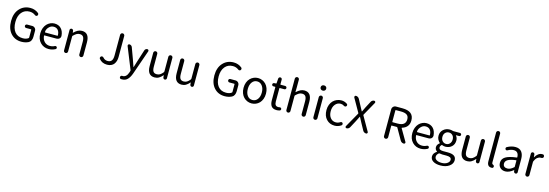

<svg xmlns="http://www.w3.org/2000/svg" viewBox="44 -2355 11910 4168"><g transform="rotate(15 5999.0 -271.5)"><path d="M387.7 12.7Q240.2 12.7 148.9 -88.9Q57.6 -190.4 57.6 -366.2Q57.6 -541 151.9 -644Q246.1 -747.1 393.6 -747.1Q499 -747.1 577.1 -682.6Q589.8 -671.9 589.8 -653.3Q589.8 -637.7 580.1 -626Q570.3 -614.3 554.2 -613.3Q538.1 -612.3 526.4 -622.1Q470.7 -666 396.5 -666Q285.2 -666 219.2 -585.9Q153.3 -505.9 153.3 -369.1Q153.3 -228.5 216.8 -148.4Q280.3 -68.4 397.5 -68.4Q475.6 -68.4 522.5 -104.5Q530.3 -110.4 530.3 -121.1V-293Q530.3 -302.7 520.5 -302.7H413.1Q397.5 -302.7 386.2 -314Q375 -325.2 375 -341.3Q375 -357.4 386.2 -368.7Q397.5 -379.9 413.1 -379.9H530.3Q565.4 -379.9 590.3 -355Q615.2 -330.1 615.2 -294.9V-157.2Q615.2 -113.3 598.1 -76.7Q581.1 -40 546.9 -22.5Q475.6 12.7 387.7 12.7Z M999 12.7Q887.7 12.7 813.5 -64Q739.3 -140.6 739.3 -271.5Q739.3 -335 759.8 -389.6Q780.3 -444.3 814.5 -480.5Q848.6 -516.6 893.1 -536.6Q937.5 -556.6 984.4 -556.6Q1079.1 -556.6 1135.3 -497.6Q1191.4 -438.5 1199.2 -335Q1199.2 -331.1 1199.2 -328.1Q1199.2 -296.9 1175.8 -274.4Q1148.4 -250 1111.3 -250H839.8Q835.9 -250 833.5 -247.1Q831.1 -244.1 831.1 -240.2Q837.9 -157.2 886.7 -108.4Q935.5 -59.6 1010.7 -59.6Q1067.4 -59.6 1117.2 -85.9Q1128.9 -91.8 1142.6 -88.4Q1156.2 -85 1163.1 -73.2Q1169.9 -60.5 1166.5 -46.4Q1163.1 -32.2 1150.4 -25.4Q1078.1 12.7 999 12.7ZM830.1 -323.2Q830.1 -320.3 833 -318.4Q835 -315.4 838.9 -315.4H1110.4Q1115.2 -315.4 1117.7 -317.9Q1120.1 -320.3 1120.1 -324.2Q1120.1 -324.2 1120.1 -325.2Q1118.2 -402.3 1083 -443.4Q1047.9 -484.4 985.4 -484.4Q927.7 -484.4 884.8 -441.4Q830.1 -388.7 830.1 -323.2Z M1334 -45.9V-505.9Q1334 -521.5 1345.2 -532.2Q1356.4 -543 1372.1 -543Q1387.7 -543 1399.4 -532.2Q1411.1 -521.5 1413.1 -505.9L1417 -466.8Q1417 -464.8 1418.5 -464.8Q1419.9 -464.8 1420.9 -465.8Q1465.8 -509.8 1508.8 -533.2Q1551.8 -556.6 1602.5 -556.6Q1768.6 -556.6 1768.6 -343.8V-45.9Q1768.6 -26.4 1754.9 -13.2Q1741.2 0 1722.7 0Q1704.1 0 1690.4 -13.2Q1676.8 -26.4 1676.8 -45.9V-332Q1676.8 -408.2 1652.3 -442.4Q1627.9 -476.6 1574.2 -476.6Q1536.1 -476.6 1504.9 -459Q1473.6 -441.4 1432.6 -401.4Q1424.8 -394.5 1424.8 -383.8V-45.9Q1424.8 -26.4 1411.6 -13.2Q1398.4 0 1379.9 0Q1361.3 0 1347.7 -13.2Q1334 -26.4 1334 -45.9Z M2313.5 12.7Q2198.2 12.7 2133.8 -69.3Q2126 -80.1 2126 -91.8Q2126 -95.7 2127 -99.6Q2129.9 -116.2 2144.5 -127Q2158.2 -135.7 2173.8 -132.8Q2189.5 -129.9 2200.2 -117.2Q2241.2 -68.4 2303.7 -68.4Q2364.3 -68.4 2393.1 -105Q2421.9 -141.6 2421.9 -223.6V-686.5Q2421.9 -706.1 2435.5 -719.7Q2449.2 -733.4 2468.3 -733.4Q2487.3 -733.4 2501 -719.7Q2514.6 -706.1 2514.6 -686.5V-214.8Q2514.6 -166 2502.9 -126Q2491.2 -85.9 2467.8 -54.2Q2444.3 -22.5 2404.8 -4.9Q2365.2 12.7 2313.5 12.7Z M2711.9 236.3Q2697.3 236.3 2684.6 235.4Q2668.9 233.4 2661.1 219.2Q2653.3 205.1 2657.2 189.5Q2661.1 174.8 2673.8 167.5Q2686.5 160.2 2703.1 161.1Q2705.1 162.1 2707 162.1Q2792 162.1 2830.1 44.9L2839.8 12.7Q2842.8 3.9 2838.9 -5.9L2641.6 -496.1Q2639.6 -502.9 2639.6 -508.8Q2639.6 -517.6 2645.5 -526.4Q2654.3 -540 2671.9 -540Q2693.4 -540 2710.9 -527.8Q2728.5 -515.6 2735.4 -496.1L2830.1 -238.3Q2868.2 -127 2881.8 -88.9Q2882.8 -85.9 2885.3 -85.9Q2887.7 -85.9 2887.7 -88.9Q2893.6 -106.4 2909.2 -159.2Q2924.8 -211.9 2933.6 -238.3L3016.6 -498Q3022.5 -516.6 3038.6 -528.3Q3054.7 -540 3075.2 -540Q3090.8 -540 3100.6 -527.3Q3106.4 -518.6 3106.4 -508.8Q3106.4 -503.9 3104.5 -498L2914.1 47.9Q2882.8 136.7 2835.4 186.5Q2788.1 236.3 2711.9 236.3Z M3381.8 12.7Q3216.8 12.7 3216.8 -199.2V-497.1Q3216.8 -516.6 3230 -529.8Q3243.2 -543 3262.2 -543Q3281.2 -543 3294.4 -529.8Q3307.6 -516.6 3307.6 -497.1V-210Q3307.6 -133.8 3331.5 -100.1Q3355.5 -66.4 3410.2 -66.4Q3449.2 -66.4 3481.4 -85.4Q3513.7 -104.5 3550.8 -150.4Q3556.6 -158.2 3556.6 -168V-497.1Q3556.6 -516.6 3569.8 -529.8Q3583 -543 3602.1 -543Q3621.1 -543 3634.3 -529.8Q3647.5 -516.6 3647.5 -497.1V-38.1Q3647.5 -22.5 3636.7 -11.2Q3626 0 3609.4 0Q3593.8 0 3582 -10.7Q3570.3 -21.5 3568.4 -38.1L3565.4 -84Q3564.5 -85 3563 -85Q3561.5 -85 3560.5 -84Q3519.5 -36.1 3477.1 -11.7Q3434.6 12.7 3381.8 12.7Z M3988.3 12.7Q3823.2 12.7 3823.2 -199.2V-497.1Q3823.2 -516.6 3836.4 -529.8Q3849.6 -543 3868.7 -543Q3887.7 -543 3900.9 -529.8Q3914.1 -516.6 3914.1 -497.1V-210Q3914.1 -133.8 3938 -100.1Q3961.9 -66.4 4016.6 -66.4Q4055.7 -66.4 4087.9 -85.4Q4120.1 -104.5 4157.2 -150.4Q4163.1 -158.2 4163.1 -168V-497.1Q4163.1 -516.6 4176.3 -529.8Q4189.5 -543 4208.5 -543Q4227.5 -543 4240.7 -529.8Q4253.9 -516.6 4253.9 -497.1V-38.1Q4253.9 -22.5 4243.2 -11.2Q4232.4 0 4215.8 0Q4200.2 0 4188.5 -10.7Q4176.8 -21.5 4174.8 -38.1L4171.9 -84Q4170.9 -85 4169.4 -85Q4168 -85 4167 -84Q4126 -36.1 4083.5 -11.7Q4041 12.7 3988.3 12.7Z M4956.1 12.7Q4808.6 12.7 4717.3 -88.9Q4626 -190.4 4626 -366.2Q4626 -541 4720.2 -644Q4814.5 -747.1 4961.9 -747.1Q5067.4 -747.1 5145.5 -682.6Q5158.2 -671.9 5158.2 -653.3Q5158.2 -637.7 5148.4 -626Q5138.7 -614.3 5122.6 -613.3Q5106.4 -612.3 5094.7 -622.1Q5039.1 -666 4964.8 -666Q4853.5 -666 4787.6 -585.9Q4721.7 -505.9 4721.7 -369.1Q4721.7 -228.5 4785.2 -148.4Q4848.6 -68.4 4965.8 -68.4Q5043.9 -68.4 5090.8 -104.5Q5098.6 -110.4 5098.6 -121.1V-293Q5098.6 -302.7 5088.9 -302.7H4981.4Q4965.8 -302.7 4954.6 -314Q4943.4 -325.2 4943.4 -341.3Q4943.4 -357.4 4954.6 -368.7Q4965.8 -379.9 4981.4 -379.9H5098.6Q5133.8 -379.9 5158.7 -355Q5183.6 -330.1 5183.6 -294.9V-157.2Q5183.6 -113.3 5166.5 -76.7Q5149.4 -40 5115.2 -22.5Q5043.9 12.7 4956.1 12.7Z M5307.6 -271.5Q5307.6 -336.9 5328.1 -391.6Q5348.6 -446.3 5383.8 -481.9Q5418.9 -517.6 5464.4 -537.1Q5509.8 -556.6 5560.1 -556.6Q5610.4 -556.6 5655.8 -537.1Q5701.2 -517.6 5735.8 -481.9Q5770.5 -446.3 5791 -391.6Q5811.5 -336.9 5811.5 -271.5Q5811.5 -205.1 5791 -150.9Q5770.5 -96.7 5735.8 -61Q5701.2 -25.4 5655.8 -6.3Q5610.4 12.7 5560.1 12.7Q5509.8 12.7 5464.4 -6.3Q5418.9 -25.4 5383.8 -61Q5348.6 -96.7 5328.1 -150.9Q5307.6 -205.1 5307.6 -271.5ZM5717.8 -271.5Q5717.8 -364.3 5673.8 -422.9Q5629.9 -481.4 5559.6 -481.4Q5489.3 -481.4 5446.3 -423.3Q5403.3 -365.2 5403.3 -271.5Q5403.3 -177.7 5446.3 -120.6Q5489.3 -63.5 5560.1 -63.5Q5630.9 -63.5 5674.3 -120.6Q5717.8 -177.7 5717.8 -271.5Z M6125 12.7Q6042 12.7 6006.3 -34.2Q5970.7 -81.1 5970.7 -168V-460.9Q5970.7 -468.8 5961.9 -468.8H5923.8Q5909.2 -468.8 5899.4 -479Q5889.6 -489.3 5889.6 -503.9Q5889.6 -517.6 5899.4 -528.3Q5909.2 -539.1 5923.8 -540L5965.8 -543Q5974.6 -543 5974.6 -551.8L5982.4 -657.2Q5983.4 -672.9 5995.1 -684.1Q6006.8 -695.3 6023.4 -695.3Q6039.1 -695.3 6050.3 -684.1Q6061.5 -672.9 6061.5 -657.2V-552.7Q6061.5 -543 6071.3 -543H6170.9Q6186.5 -543 6197.3 -532.2Q6208 -521.5 6208 -505.9Q6208 -490.2 6197.3 -479.5Q6186.5 -468.8 6170.9 -468.8H6071.3Q6061.5 -468.8 6061.5 -459V-166Q6061.5 -113.3 6080.6 -86.9Q6099.6 -60.5 6145.5 -60.5Q6157.2 -60.5 6173.8 -64.5Q6187.5 -67.4 6200.2 -61Q6212.9 -54.7 6215.8 -41Q6217.8 -36.1 6217.8 -31.2Q6217.8 -22.5 6212.9 -13.7Q6206.1 -1 6191.4 2.9Q6153.3 12.7 6125 12.7Z M6331.1 -45.9V-751Q6331.1 -769.5 6344.7 -782.7Q6358.4 -795.9 6377 -795.9Q6395.5 -795.9 6408.7 -782.7Q6421.9 -769.5 6421.9 -751V-578.1L6419.9 -475.6Q6419.9 -472.7 6421.9 -471.7Q6423.8 -470.7 6425.8 -472.7Q6512.7 -556.6 6599.6 -556.6Q6765.6 -556.6 6765.6 -343.8V-45.9Q6765.6 -26.4 6752 -13.2Q6738.3 0 6719.7 0Q6701.2 0 6687.5 -13.2Q6673.8 -26.4 6673.8 -45.9V-332Q6673.8 -408.2 6649.4 -442.4Q6625 -476.6 6571.3 -476.6Q6533.2 -476.6 6502 -459Q6470.7 -441.4 6429.7 -401.4Q6421.9 -394.5 6421.9 -383.8V-45.9Q6421.9 -26.4 6408.7 -13.2Q6395.5 0 6377 0Q6358.4 0 6344.7 -13.2Q6331.1 -26.4 6331.1 -45.9Z M6937.5 -45.9V-497.1Q6937.5 -516.6 6951.2 -529.8Q6964.8 -543 6983.4 -543Q7002 -543 7015.1 -529.8Q7028.3 -516.6 7028.3 -497.1V-45.9Q7028.3 -26.4 7015.1 -13.2Q7002 0 6983.4 0Q6964.8 0 6951.2 -13.2Q6937.5 -26.4 6937.5 -45.9ZM6920.9 -713.9Q6920.9 -741.2 6938.5 -757.3Q6956.1 -773.4 6983.9 -773.4Q7011.7 -773.4 7029.3 -757.3Q7046.9 -741.2 7046.9 -713.9Q7046.9 -688.5 7028.8 -671.9Q7010.7 -655.3 6983.9 -655.3Q6957 -655.3 6939 -671.9Q6920.9 -688.5 6920.9 -713.9Z M7425.8 12.7Q7314.5 12.7 7242.7 -63.5Q7170.9 -139.6 7170.9 -271.5Q7170.9 -336.9 7192.4 -391.6Q7213.9 -446.3 7250 -481.9Q7286.1 -517.6 7333.5 -537.1Q7380.9 -556.6 7433.6 -556.6Q7502.9 -556.6 7561.5 -516.6Q7575.2 -507.8 7577.1 -491.7Q7579.1 -475.6 7568.4 -462.9Q7559.6 -450.2 7543.5 -448.7Q7527.3 -447.3 7514.6 -456.1Q7477.5 -481.4 7436.5 -481.4Q7362.3 -481.4 7314.5 -422.9Q7266.6 -364.3 7266.6 -271.5Q7266.6 -177.7 7313 -120.6Q7359.4 -63.5 7434.6 -63.5Q7486.3 -63.5 7533.2 -94.7Q7545.9 -102.5 7560.1 -100.6Q7574.2 -98.6 7582 -86.9Q7588.9 -76.2 7588.9 -64.5Q7588.9 -61.5 7587.9 -57.6Q7585.9 -42 7573.2 -33.2Q7505.9 12.7 7425.8 12.7Z M7694.3 0Q7677.7 0 7669.9 -13.7Q7666 -21.5 7666 -28.3Q7666 -35.2 7669.9 -42L7855.5 -370.1Q7860.4 -378.9 7855.5 -387.7L7684.6 -688.5Q7676.8 -703.1 7685.1 -718.3Q7693.4 -733.4 7710.9 -733.4Q7734.4 -733.4 7754.4 -721.2Q7774.4 -709 7786.1 -688.5L7862.3 -545.9Q7870.1 -532.2 7888.2 -497.6Q7906.2 -462.9 7918.9 -440.4Q7919.9 -439.5 7921.9 -439.5Q7923.8 -439.5 7924.8 -440.4Q7964.8 -525.4 7975.6 -545.9L8051.8 -690.4Q8061.5 -710 8081.1 -721.7Q8100.6 -733.4 8122.1 -733.4Q8138.7 -733.4 8147 -719.2Q8155.3 -705.1 8147.5 -690.4L7975.6 -382.8Q7970.7 -374 7975.6 -365.2L8159.2 -43.9Q8164.1 -37.1 8164.1 -29.8Q8164.1 -22.5 8159.2 -14.6Q8151.4 0 8133.8 0Q8110.4 0 8089.8 -12.2Q8069.3 -24.4 8058.6 -44.9L7974.6 -198.2Q7934.6 -274.4 7913.1 -314.5Q7912.1 -316.4 7910.2 -316.4Q7908.2 -316.4 7907.2 -314.5Q7877 -250 7848.6 -198.2L7765.6 -43Q7754.9 -23.4 7735.8 -11.7Q7716.8 0 7694.3 0Z M8627.9 -658.2Q8618.2 -658.2 8618.2 -648.4V-395.5Q8618.2 -385.7 8627.9 -385.7H8741.2Q8918.9 -385.7 8918.9 -527.3Q8918.9 -597.7 8874.5 -627.9Q8830.1 -658.2 8741.2 -658.2ZM9005.9 -44.9Q9010.7 -38.1 9010.7 -30.3Q9010.7 -22.5 9006.8 -14.6Q8998 0 8980.5 0Q8956.1 0 8935.1 -12.2Q8914.1 -24.4 8901.4 -45.9L8754.9 -302.7Q8750 -310.5 8740.2 -310.5H8627.9Q8618.2 -310.5 8618.2 -300.8V-46.9Q8618.2 -27.3 8604.5 -13.7Q8590.8 0 8571.3 0Q8551.8 0 8538.1 -13.7Q8524.4 -27.3 8524.4 -46.9V-648.4Q8524.4 -683.6 8549.3 -708.5Q8574.2 -733.4 8609.4 -733.4H8754.9Q9010.7 -733.4 9010.7 -527.3Q9010.7 -446.3 8969.2 -395Q8927.7 -343.8 8854.5 -323.2Q8850.6 -322.3 8849.1 -318.8Q8847.7 -315.4 8849.6 -312.5Z M9360.4 12.7Q9249 12.7 9174.8 -64Q9100.6 -140.6 9100.6 -271.5Q9100.6 -335 9121.1 -389.6Q9141.6 -444.3 9175.8 -480.5Q9210 -516.6 9254.4 -536.6Q9298.8 -556.6 9345.7 -556.6Q9440.4 -556.6 9496.6 -497.6Q9552.7 -438.5 9560.5 -335Q9560.5 -331.1 9560.5 -328.1Q9560.5 -296.9 9537.1 -274.4Q9509.8 -250 9472.7 -250H9201.2Q9197.3 -250 9194.8 -247.1Q9192.4 -244.1 9192.4 -240.2Q9199.2 -157.2 9248 -108.4Q9296.9 -59.6 9372.1 -59.6Q9428.7 -59.6 9478.5 -85.9Q9490.2 -91.8 9503.9 -88.4Q9517.6 -85 9524.4 -73.2Q9531.2 -60.5 9527.8 -46.4Q9524.4 -32.2 9511.7 -25.4Q9439.5 12.7 9360.4 12.7ZM9191.4 -323.2Q9191.4 -320.3 9194.3 -318.4Q9196.3 -315.4 9200.2 -315.4H9471.7Q9476.6 -315.4 9479 -317.9Q9481.4 -320.3 9481.4 -324.2Q9481.4 -324.2 9481.4 -325.2Q9479.5 -402.3 9444.3 -443.4Q9409.2 -484.4 9346.7 -484.4Q9289.1 -484.4 9246.1 -441.4Q9191.4 -388.7 9191.4 -323.2Z M9869.1 252.9Q9766.6 252.9 9705.1 214.4Q9643.6 175.8 9643.6 107.4Q9643.6 37.1 9722.7 -14.6Q9724.6 -15.6 9724.6 -17.6Q9724.6 -19.5 9722.7 -20.5Q9674.8 -50.8 9674.8 -109.4Q9674.8 -165 9734.4 -209Q9735.4 -210 9735.4 -211.9Q9735.4 -213.9 9734.4 -214.8Q9705.1 -239.3 9685.1 -277.3Q9665 -315.4 9665 -360.4Q9665 -446.3 9724.1 -500Q9783.2 -553.7 9869.1 -553.7Q9901.4 -553.7 9935.5 -543Q9945.3 -540 9954.1 -540H10098.6Q10113.3 -540 10123.5 -529.8Q10133.8 -519.5 10133.8 -504.9Q10133.8 -490.2 10123.5 -480Q10113.3 -469.7 10098.6 -469.7H10032.2Q10030.3 -469.7 10028.8 -467.3Q10027.3 -464.8 10029.3 -462.9Q10066.4 -420.9 10066.4 -358.4Q10066.4 -272.5 10009.8 -220.7Q9953.1 -168.9 9869.1 -168.9Q9832 -168.9 9796.9 -183.6Q9787.1 -187.5 9780.3 -181.6Q9752.9 -155.3 9752.9 -123Q9752.9 -63.5 9847.7 -63.5H9954.1Q10048.8 -63.5 10095.7 -32.2Q10142.6 -1 10142.6 65.4Q10142.6 143.6 10066.9 198.2Q9991.2 252.9 9869.1 252.9ZM9869.1 -230.5Q9917 -230.5 9950.2 -266.6Q9983.4 -302.7 9983.4 -360.4Q9983.4 -418 9950.7 -452.6Q9918 -487.3 9869.1 -487.3Q9819.3 -487.3 9786.1 -452.6Q9752.9 -418 9752.9 -360.4Q9752.9 -301.8 9786.6 -266.1Q9820.3 -230.5 9869.1 -230.5ZM9881.8 191.4Q9957 191.4 10005.9 157.7Q10054.7 124 10054.7 79.1Q10054.7 43 10027.3 27.3Q10000 11.7 9943.4 11.7H9849.6Q9821.3 11.7 9789.1 4.9Q9786.1 4.9 9784.2 4.9Q9777.3 4.9 9771.5 8.8Q9723.6 46.9 9723.6 94.7Q9723.6 138.7 9766.1 165Q9808.6 191.4 9881.8 191.4Z M10406.2 12.7Q10241.2 12.7 10241.2 -199.2V-497.1Q10241.2 -516.6 10254.4 -529.8Q10267.6 -543 10286.6 -543Q10305.7 -543 10318.8 -529.8Q10332 -516.6 10332 -497.1V-210Q10332 -133.8 10356 -100.1Q10379.9 -66.4 10434.6 -66.4Q10473.6 -66.4 10505.9 -85.4Q10538.1 -104.5 10575.2 -150.4Q10581.1 -158.2 10581.1 -168V-497.1Q10581.1 -516.6 10594.2 -529.8Q10607.4 -543 10626.5 -543Q10645.5 -543 10658.7 -529.8Q10671.9 -516.6 10671.9 -497.1V-38.1Q10671.9 -22.5 10661.1 -11.2Q10650.4 0 10633.8 0Q10618.2 0 10606.4 -10.7Q10594.7 -21.5 10592.8 -38.1L10589.8 -84Q10588.9 -85 10587.4 -85Q10585.9 -85 10585 -84Q10543.9 -36.1 10501.5 -11.7Q10459 12.7 10406.2 12.7Z M10951.2 12.7Q10854.5 12.7 10854.5 -108.4V-751Q10854.5 -769.5 10868.2 -782.7Q10881.8 -795.9 10900.4 -795.9Q10918.9 -795.9 10932.1 -782.7Q10945.3 -769.5 10945.3 -751V-101.6Q10945.3 -74.2 10960 -65.4Q10962.9 -64.5 10969.2 -61Q10975.6 -57.6 10978.5 -55.7Q10981.4 -53.7 10985.8 -50.3Q10990.2 -46.9 10992.7 -43Q10995.1 -39.1 10996.1 -34.2L10997.1 -30.3Q10998 -26.4 10998 -22.5Q10998 -10.7 10992.2 -2Q10983.4 10.7 10968.8 12.7Q10960.9 12.7 10951.2 12.7Z M11263.7 12.7Q11193.4 12.7 11148.9 -28.3Q11104.5 -69.3 11104.5 -140.6Q11104.5 -227.5 11182.1 -275.4Q11259.8 -323.2 11428.7 -342.8Q11439.5 -343.8 11438.5 -353.5Q11434.6 -481.4 11327.1 -481.4Q11263.7 -481.4 11194.3 -442.4Q11181.6 -434.6 11167.5 -438Q11153.3 -441.4 11145.5 -454.1Q11138.7 -467.8 11142.1 -482.4Q11145.5 -497.1 11159.2 -504.9Q11253.9 -556.6 11341.8 -556.6Q11437.5 -556.6 11483.9 -497.6Q11530.3 -438.5 11530.3 -334V-37.1Q11530.3 -21.5 11519 -10.7Q11507.8 0 11492.2 0Q11476.6 0 11464.4 -10.7Q11452.1 -21.5 11450.2 -37.1L11447.3 -63.5Q11447.3 -65.4 11445.8 -65.4Q11444.3 -65.4 11442.4 -64.5Q11348.6 12.7 11263.7 12.7ZM11290 -59.6Q11326.2 -59.6 11359.4 -75.7Q11392.6 -91.8 11431.6 -126Q11438.5 -131.8 11438.5 -141.6V-274.4Q11438.5 -278.3 11435.5 -280.3Q11433.6 -283.2 11430.7 -283.2Q11429.7 -283.2 11429.7 -283.2Q11301.8 -266.6 11248 -233.4Q11194.3 -200.2 11194.3 -147.5Q11194.3 -102.5 11220.2 -81.1Q11246.1 -59.6 11290 -59.6Z M11702.1 -45.9V-505.9Q11702.1 -521.5 11713.4 -532.2Q11724.6 -543 11740.2 -543Q11755.9 -543 11767.6 -532.2Q11779.3 -521.5 11780.3 -505.9L11785.2 -445.3Q11785.2 -444.3 11786.6 -444.3Q11788.1 -444.3 11789.1 -445.3Q11818.4 -498 11857.9 -527.3Q11897.5 -556.6 11942.4 -556.6Q11953.1 -556.6 11960.9 -556.6Q11978.5 -554.7 11987.3 -539.1Q11993.2 -528.3 11993.2 -516.6Q11993.2 -510.7 11992.2 -504.9Q11988.3 -489.3 11974.6 -481.4Q11961.9 -473.6 11947.3 -473.6Q11945.3 -473.6 11943.4 -473.6Q11937.5 -473.6 11930.7 -473.6Q11893.6 -473.6 11857.9 -445.8Q11822.3 -418 11796.9 -358.4Q11793 -349.6 11793 -338.9V-45.9Q11793 -26.4 11779.8 -13.2Q11766.6 0 11748 0Q11729.5 0 11715.8 -13.2Q11702.1 -26.4 11702.1 -45.9Z"/></g></svg>

Font: Gen Jyuu GothicX Regular
Style: Regular
Weight: 400
Designer: [Source Han Sans]
Ryoko NISHIZUKA  (kana & ideographs); Paul D. Hunt (Latin, Greek & Cyrillic); Wenlong ZHANG  (bopomofo
Version: Version 1.002.20150607